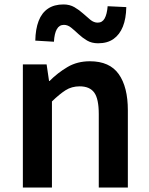

<svg xmlns="http://www.w3.org/2000/svg" viewBox="-20 -845 672 865"><path d="M83 0V-555H190L201 -480H203Q240 -517 284 -543Q328 -569 385 -569Q474 -569 515 -511Q556 -453 556 -348V0H425V-331Q425 -400 404.5 -428Q384 -456 339 -456Q303 -456 275.5 -438.5Q248 -421 214 -388V0ZM422 -650Q393 -650 372 -662.5Q351 -675 333.5 -691.5Q316 -708 300.5 -720.5Q285 -733 268 -733Q247 -733 236 -713.5Q225 -694 223 -657L139 -662Q140 -714 154 -750.5Q168 -787 196 -806Q224 -825 266 -825Q294 -825 315.5 -812.5Q337 -800 354.5 -784Q372 -768 387.5 -755.5Q403 -743 420 -743Q441 -743 451.5 -762Q462 -781 465 -817L549 -813Q548 -761 533.5 -725Q519 -689 491.5 -669.5Q464 -650 422 -650Z"/></svg>

Font: Noto Sans JP SemiBold
Style: Regular
Weight: 600
Designer: Ryoko NISHIZUKA  (kana, bopomofo & ideographs); Paul D. Hunt (Latin, Greek & Cyrillic); Sandoll Communications , Soo-you
Foundry: Adobe
Version: Version 2.004-H2;hotconv 1.0.118;makeotfexe 2.5.65603